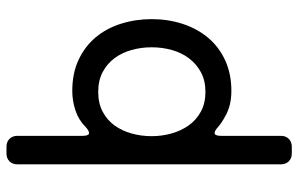

<svg xmlns="http://www.w3.org/2000/svg" viewBox="-188 -552 942 607"><g transform="rotate(-90 283.5 -249.0)"><path d="M67 168V-666Q67 -681 76.5 -690.5Q86 -700 101 -700H123Q138 -700 147.5 -690.5Q157 -681 157 -666V-460Q157 -439 166 -439Q173 -439 184 -449Q207 -472 237.5 -482Q268 -492 299 -492Q355 -492 397.5 -472Q440 -452 468.5 -418Q497 -384 511.5 -338Q526 -292 526 -241Q526 -189 511 -143Q496 -97 467 -62.5Q438 -28 395.5 -8.5Q353 11 299 11Q252 11 218 -9Q199 -19 184 -32Q173 -42 166 -42Q157 -42 157 -21V168Q157 183 147.5 192.5Q138 202 123 202H101Q86 202 76.5 192.5Q67 183 67 168ZM296 -71Q332 -71 358.5 -85.5Q385 -100 402.5 -123.5Q420 -147 428.5 -177.5Q437 -208 437 -241Q437 -274 428.5 -304.5Q420 -335 402.5 -358.5Q385 -382 358.5 -396Q332 -410 296 -410Q260 -410 233.5 -396Q207 -382 190 -358.5Q173 -335 164.5 -304.5Q156 -274 156 -241Q156 -209 164.5 -178.5Q173 -148 190 -124Q207 -100 233.5 -85.5Q260 -71 296 -71Z"/></g></svg>

Font: Higure Gothic Medium
Style: Regular
Weight: 500
Designer: Yoshimichi Ohira
Foundry: Positype
Version: Version 1.000